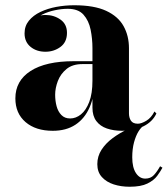

<svg xmlns="http://www.w3.org/2000/svg" viewBox="-20 -488 638 731"><path d="M445 10Q412.5 10 387 1.2Q361.5 -7.5 346.8 -27Q332 -46.5 332 -78V-304.5Q332 -340.5 325 -375Q318 -409.5 298 -432Q278 -454.5 238 -454.5Q215.5 -454.5 189.8 -449.2Q164 -444 141 -432.8Q118 -421.5 103.5 -403.8Q89 -386 89 -361H74.5Q74.5 -392.5 98.2 -411.8Q122 -431 153 -431Q185.5 -431 210.2 -413.5Q235 -396 235 -363Q235 -327.5 210 -309.2Q185 -291 153 -291Q119 -291 96.2 -309.8Q73.5 -328.5 73.5 -361Q73.5 -389 90 -409.2Q106.5 -429.5 133.8 -442.5Q161 -455.5 194.5 -461.8Q228 -468 262.5 -468Q338.5 -468 384.2 -446.8Q430 -425.5 450.5 -388.5Q471 -351.5 471 -304.5V-56.5Q471 -40 478.5 -28.5Q486 -17 505 -17Q518 -17 537 -28.2Q556 -39.5 568 -63.5L575.5 -56Q561 -24.5 526.2 -7.2Q491.5 10 445 10ZM181 10Q116 10 77.2 -23.2Q38.5 -56.5 38.5 -113.5Q38.5 -180.5 96.5 -217.8Q154.5 -255 261 -255H378.5V-244H294Q256 -244 233.2 -225.2Q210.5 -206.5 200.2 -179.5Q190 -152.5 190 -127.5Q190 -104 195.5 -83.5Q201 -63 213.8 -50Q226.5 -37 247 -37Q269 -37 288.2 -52.5Q307.5 -68 319.8 -100Q332 -132 332 -181H340Q340 -122.5 321.2 -79.5Q302.5 -36.5 267.2 -13.2Q232 10 181 10ZM473.5 223Q440.5 223 412.8 214Q385 205 367.8 186Q350.5 167 350.5 137Q350.5 107 366.5 82.2Q382.5 57.5 408.8 38Q435 18.5 465.2 4.5Q495.5 -9.5 524 -18L528 -10Q517.5 -4 507.2 12.5Q497 29 490.2 54.2Q483.5 79.5 483.5 111Q483.5 149.5 497.5 170.8Q511.5 192 533 192Q553.5 192 566 178.5Q578.5 165 589.5 145L598.5 150.5Q591 164.5 578.5 181.5Q566 198.5 541.2 210.8Q516.5 223 473.5 223Z"/></svg>

Font: Bodoni Moda 18pt
Style: Bold
Weight: 700
Designer: Owen Earl
Foundry: indestructible type
Version: Version 2.004